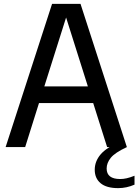

<svg xmlns="http://www.w3.org/2000/svg" viewBox="-20 -760 715 992"><path d="M9 0 249 -740H396L635.5 0H533.5L461.5 -227.5H181.5L110 0ZM209 -313.5H434L321.5 -669.5ZM590.5 212Q530.5 212 500 186.8Q469.5 161.5 469.5 117Q469.5 73.5 499.8 37.8Q530 2 605.5 -30.5L635.5 0Q574 28.5 552.5 55.2Q531 82 531 110.5Q531 165 601 165Q617 165 634.8 161Q652.5 157 675 148V194Q634 212 590.5 212Z"/></svg>

Font: Encode Sans SemiCondensed SemiCondensed Medium
Style: Regular
Weight: 500
Width: 4
Designer: Multiple Designers
Foundry: Impallari Type
Version: Version 3.000; ttfautohint (v1.8.3) -l 8 -r 50 -G 200 -x 14 